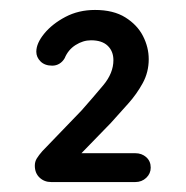

<svg xmlns="http://www.w3.org/2000/svg" viewBox="-20 -817 373 386"><path d="M83 -451Q69 -451 59.5 -460Q50 -469 50 -484Q50 -492 54 -498.5Q58 -505 65 -513L144 -595Q167 -621 187.5 -645.5Q208 -670 208 -696Q208 -714 196.5 -725Q185 -736 163 -736Q147 -736 132 -726.5Q117 -717 110 -700Q106 -693 99.5 -689Q93 -685 85 -685Q70 -685 61.5 -693.5Q53 -702 53 -713Q53 -730 69 -749.5Q85 -769 111.5 -783Q138 -797 171 -797Q208 -797 232 -782Q256 -767 267.5 -744.5Q279 -722 279 -698Q279 -672 267 -650Q255 -628 238 -609Q221 -590 203 -570L135 -500L130 -509H252Q265 -509 274 -501Q283 -493 283 -480Q283 -468 274 -459.5Q265 -451 252 -451Z"/></svg>

Font: Quicksand Light Medium
Style: Regular
Weight: 500
Version: Version 3.006